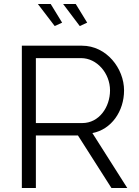

<svg xmlns="http://www.w3.org/2000/svg" viewBox="-20 -938 693 958"><path d="M378 -808 415 -825 358 -918H295ZM253 -808 290 -825 233 -918H169ZM159 0V-262H369L536 0H615L441 -274C536 -292 599 -383 599 -487C599 -596 512 -710 389 -710H89V0ZM159 -648H385C463 -648 529 -573 529 -487C529 -403 474 -324 391 -324H159Z"/></svg>

Font: Raleway Reg
Style: Regular
Weight: 400
Designer: Matt McInerney, Pablo Impallari, Rodrigo Fuenzalida
Foundry: Matt McInerney, Pablo Impallari, Rodrigo Fuenzalida
Version: Version 3.00 July 28, 2015